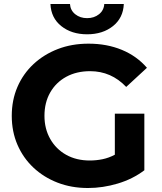

<svg xmlns="http://www.w3.org/2000/svg" viewBox="-20 -931 811 963"><path d="M421 12Q338 12 268.5 -15Q199 -42 147.5 -90.5Q96 -139 67.5 -205Q39 -271 39 -350Q39 -429 67.5 -495Q96 -561 148 -609.5Q200 -658 270 -685Q340 -712 424 -712Q516 -712 591 -681Q666 -650 717 -591L613 -495Q538 -574 432 -574Q364 -574 312.5 -546Q261 -518 232 -467.5Q203 -417 203 -350Q203 -285 232 -234Q261 -183 312 -154.5Q363 -126 430 -126Q463 -126 494.5 -132.5Q526 -139 556 -155V-361H704V-77Q646 -33 571 -10.5Q496 12 421 12ZM417 -759Q339 -759 287.5 -800Q236 -841 233 -911H331Q333 -879 357.5 -859.5Q382 -840 417 -840Q452 -840 476.5 -859.5Q501 -879 503 -911H601Q598 -841 546.5 -800Q495 -759 417 -759Z"/></svg>

Font: Montserrat
Style: Bold
Weight: 700
Designer: Julieta Ulanovsky
Foundry: Julieta Ulanovsky
Version: Version 9.000; ttfautohint (v1.8.4.7-5d5b)